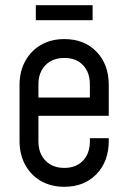

<svg xmlns="http://www.w3.org/2000/svg" viewBox="-20 -705 489 737"><path d="M227 12Q176 12 137.5 -10Q99 -32 77 -71.8Q55 -111.5 55 -164.5V-379Q55 -431 77 -470.8Q99 -510.5 137.5 -532.8Q176 -555 227 -555Q303.5 -555 350.5 -506.5Q397.5 -458 397.5 -379V-260.5H113V-330.5H325V-381.5Q325 -427 298.8 -454.8Q272.5 -482.5 227 -482.5Q181.5 -482.5 154.5 -454.8Q127.5 -427 127.5 -381.5V-162Q127.5 -116.5 154.5 -88.5Q181.5 -60.5 227 -60.5Q272.5 -60.5 298.8 -88.5Q325 -116.5 325 -162V-174.5H397.5V-164.5Q397.5 -85.5 350.5 -36.8Q303.5 12 227 12ZM117.5 -685H335.5V-627.5H117.5Z"/></svg>

Font: Mohave Light
Style: Regular
Weight: 400
Version: Version 2.003